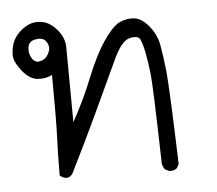

<svg xmlns="http://www.w3.org/2000/svg" viewBox="-39 -285 579 513"><g transform="rotate(-5 250.0 -28.0)"><path d="M395.5 185.5 383.8 179.7Q378.9 172.9 377 164.1Q372.1 -43 368.2 -77.6Q364.3 -112.3 359.4 -136.2Q354.5 -160.2 349.1 -171.4Q343.8 -182.6 321.3 -177.7Q298.8 -172.9 276.4 -124Q253.9 -75.2 215.8 6.3Q177.7 87.9 136.7 169.9Q123 188.5 102.5 171.9Q102.5 111.3 104.5 69.8Q106.4 28.3 105.5 -97.7Q89.8 -88.9 67.4 -90.3Q44.9 -91.8 24.9 -117.2Q4.9 -142.6 5.4 -160.2Q5.9 -177.7 10.7 -191.4Q15.6 -205.1 27.3 -217.3Q39.1 -229.5 54.2 -236.8Q69.3 -244.1 89.8 -241.2Q110.4 -238.3 129.9 -216.8Q149.4 -195.3 149.9 -168Q150.4 -140.6 151.4 33.2Q182.6 -23.4 206.1 -82Q229.5 -140.6 254.4 -177.2Q279.3 -213.9 298.8 -222.7Q318.4 -231.4 337.9 -229Q357.4 -226.6 376.5 -203.6Q395.5 -180.7 400.9 -151.4Q406.2 -122.1 410.6 -81.5Q415 -41 421.9 168.9L416 179.7Q408.2 186.5 395.5 185.5ZM94.7 -147.5Q102.5 -157.2 104 -167.5Q105.5 -177.7 97.7 -188.5Q89.8 -199.2 70.8 -196.3Q51.8 -193.4 49.3 -176.8Q46.9 -160.2 55.2 -147Q63.5 -133.8 76.2 -136.7Q88.9 -139.6 94.7 -147.5Z"/></g></svg>

Font: JasonHandwriting2
Style: Regular
Weight: 400
Version: Version 1.05.10